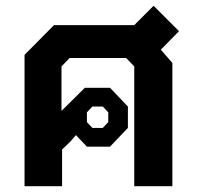

<svg xmlns="http://www.w3.org/2000/svg" viewBox="-20 -645 682 665"><path d="M537 -473 577 -427V0H445V-415L417 -444H221L193 -415V-261L274 -341H361L423 -276V-202L361 -137H281L243 -177L224 -155L195 -127V0H65V-455L167 -558H445L512 -625L600 -537ZM281 -222 300 -202H336L355 -222V-256L336 -276H300L281 -256Z"/></svg>

Font: Chakra Petch
Style: Bold
Weight: 700
Designer: Katatrad Aksorn Co.,Ltd.
Foundry: Cadson Demak Co.,Ltd.
Version: Version 1.000; ttfautohint (v1.6)